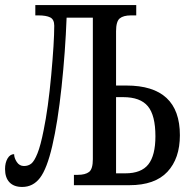

<svg xmlns="http://www.w3.org/2000/svg" viewBox="-20 -734 756 761"><path d="M0 -64Q0 -89 10 -106Q20 -123 36 -123Q36 -108 46.5 -92Q57 -76 75 -76Q92 -76 104 -85.5Q116 -95 128.5 -126Q141 -157 153 -218Q171 -305 183 -436Q195 -567 195 -632Q195 -657 179 -665Q163 -673 132 -673H120V-714H520V-673H499Q469 -673 454.5 -661Q440 -649 440 -610V-395H481Q693 -395 693 -198Q693 -106 643.5 -53Q594 0 493 0H273V-41H288Q318 -41 333 -52.5Q348 -64 348 -103V-664H244Q239 -530 224 -389.5Q209 -249 187 -155Q166 -65 138.5 -29Q111 7 68 7Q35 7 17.5 -11.5Q0 -30 0 -64ZM477 -47Q540 -47 568 -82.5Q596 -118 596 -194Q596 -277 566 -313Q536 -349 468 -349H440V-47Z"/></svg>

Font: Noto Serif Cond
Style: Regular
Weight: 400
Width: 3
Designer: Monotype Design Team
Foundry: Monotype Imaging Inc.
Version: Version 1.001